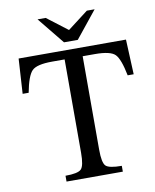

<svg xmlns="http://www.w3.org/2000/svg" viewBox="-91 -905 785 974"><g transform="rotate(-10 301.5 -418.0)"><path d="M602 -477H571Q554 -563 530 -587.5Q506 -612 426 -612H363V-131Q363 -63 380 -46.5Q397 -30 462 -30V0H172V-30Q236 -30 253 -47Q270 -64 270 -131V-612H206Q126 -612 101.5 -587Q77 -562 61 -477H30L41 -657H594ZM170 -836H212L318 -755L424 -836H464L353 -698H282Z"/></g></svg>

Font: myMathFont
Style: Regular
Weight: 400
Designer: Ross Mills, John Hudson & Paul Hanslow, Tiro Typeworks Ltd; with prior portions MicroPress Inc., and Coen Hoffman. Math 
Foundry: Tiro Typeworks Ltd
Version: Version 2.13 b171